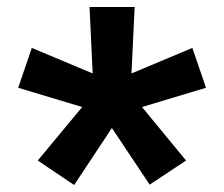

<svg xmlns="http://www.w3.org/2000/svg" viewBox="-20 -767 641 549"><path d="M300 -401 192 -238 88 -308 215 -461 32 -516 71 -630 245 -557 236 -747H365L356 -557L530 -630L569 -516L386 -461L512 -308L408 -239Z"/></svg>

Font: Aneliza
Style: Bold
Weight: 700
Designer: Mike Abbink, Paul van der Laan, Pieter van Rosmalen
Foundry: Bold Monday
Version: Version 3.0